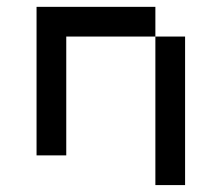

<svg xmlns="http://www.w3.org/2000/svg" viewBox="-20 -454 648 561"><path d="M434 -347.2H520.8V86.8H434ZM434 -347.2H173.6V0H86.8V-434H434Z"/></svg>

Font: 8-bit Operator+ 8
Style: Regular
Weight: 400
Designer: GrandChaos9000
Version: Version 1.3.0 - August 1, 2014